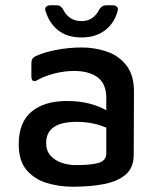

<svg xmlns="http://www.w3.org/2000/svg" viewBox="-20 -693 602 728"><path d="M256 15Q205 15 158 1Q111 -13 81 -48Q51 -83 51 -146Q51 -229 99.5 -269.5Q148 -310 233 -310Q282 -310 319.5 -300Q357 -290 383 -275V-322Q383 -375 350.5 -399.5Q318 -424 260 -424Q226 -424 189 -415Q152 -406 123 -390Q112 -383 105.5 -386.5Q99 -390 99 -403V-454Q99 -472 113 -479Q144 -494 192 -503.5Q240 -513 291 -513Q338 -513 383.5 -498Q429 -483 458.5 -446Q488 -409 488 -346L487 -106Q487 -57 456.5 -31Q426 -5 374 5Q322 15 256 15ZM155 -151Q155 -121 172 -102.5Q189 -84 214.5 -75.5Q240 -67 268 -67Q326 -67 354.5 -75.5Q383 -84 383 -112V-209Q360 -219 331.5 -225Q303 -231 271 -231Q155 -231 155 -151ZM289 -551Q236 -551 202 -577Q168 -603 153 -650Q149 -661 154.5 -667Q160 -673 171 -673H195Q210 -673 219 -658Q241 -613 289 -613Q313 -613 330 -625Q347 -637 357 -658Q367 -673 382 -673H407Q418 -673 423.5 -667Q429 -661 426 -651Q413 -604 377.5 -577.5Q342 -551 289 -551Z"/></svg>

Font: Pitagon Sans Medium
Style: Regular
Weight: 500
Designer: Travis Tran
Foundry: Pitagon
Version: Version 1.001; ttfautohint (v1.8.4.7-5d5b);gftools[0.9.26]